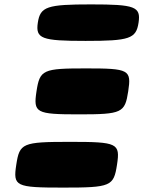

<svg xmlns="http://www.w3.org/2000/svg" viewBox="-20 -903 652 873"><path d="M54 -154C39 -56 50 -50 267 -50C484 -50 497 -56 512 -154C527 -252 515 -258 298 -258C81 -258 69 -252 54 -154ZM146 -488C131 -390 143 -383 339 -383C535 -383 548 -390 563 -488C578 -586 567 -592 371 -592C175 -592 161 -586 146 -488ZM152 -800C141 -727 169 -717 369 -717C569 -717 599 -727 610 -800C621 -873 594 -883 394 -883C194 -883 163 -873 152 -800Z"/></svg>

Font: Hussar Skorodowane
Style: Ky
Weight: 700
Foundry: Cannot Into Space Fonts
Version: Version 0.892